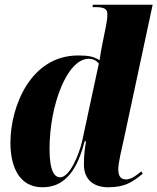

<svg xmlns="http://www.w3.org/2000/svg" viewBox="-20 -780 664 810"><path d="M159 10C230 10 298 -29 337 -184H343C338 -152 334 -130 334 -86C334 -23 374 10 436 10C507 10 537 -11 582 -47L576 -57C562 -45 535 -23 512 -23C490 -23 479 -36 479 -66C479 -94 495 -159 503 -195L624 -760H372L370 -750H384C427 -750 433 -737 433 -720C433 -705 431 -689 427 -670L410 -585C408 -573 402 -543 400 -526C376 -541 355 -546 310 -546C108 -546 24 -329 24 -178C24 -78 60 10 159 10ZM234 -32C211 -32 189 -55 189 -152C189 -336 263 -532 354 -532C372 -532 386 -525 397 -512L328 -191C313 -121 272 -32 234 -32Z"/></svg>

Font: Noto Serif Display Condensed Black
Style: Italic
Weight: 900
Width: 3
Italic angle: -12°
Designer: Monotype Design Team
Foundry: Monotype Imaging Inc.
Version: Version 2.009